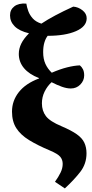

<svg xmlns="http://www.w3.org/2000/svg" viewBox="-20 -831 515 1072"><path d="M342 221 287 184Q307 156 318.5 132Q330 108 330 84Q330 61 316.5 44.5Q303 28 258 9Q189 -20 142 -49Q95 -78 71 -115.5Q47 -153 47 -208Q47 -268 85 -316.5Q123 -365 198 -393V-395Q143 -416 114 -450.5Q85 -485 85 -530Q85 -559 98.5 -587Q112 -615 142 -645Q88 -658 62 -684Q36 -710 36 -745Q36 -777 60 -795.5Q84 -814 127 -811Q130 -791 138 -769Q146 -747 163 -728Q180 -709 211 -699Q277 -743 389 -794Q417 -792 440.5 -773.5Q464 -755 464 -729Q464 -683 404 -657Q344 -631 246 -631Q234 -615 227.5 -592.5Q221 -570 221 -540Q221 -502 233.5 -474.5Q246 -447 269 -425Q315 -445 355 -455Q395 -465 426 -466Q436 -458 443 -444.5Q450 -431 450 -410Q450 -381 428.5 -359Q407 -337 375 -337Q353 -337 326 -346.5Q299 -356 268 -372Q244 -350 229 -319.5Q214 -289 214 -254Q214 -212 236.5 -182.5Q259 -153 324 -126Q378 -103 408.5 -81.5Q439 -60 451 -34Q463 -8 463 25Q463 84 428 129Q393 174 342 221Z"/></svg>

Font: Noto Serif SemiCondensed ExtraBold
Style: Regular
Weight: 800
Width: 4
Designer: Monotype Design Team
Foundry: Monotype Imaging Inc.
Version: Version 2.015